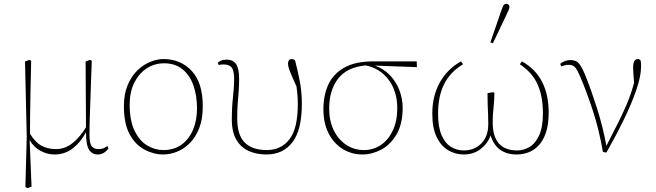

<svg xmlns="http://www.w3.org/2000/svg" viewBox="-20 -790 3412 998"><path d="M112 182 119 -80 110 -470 133 -479 142 -474Q140 -378 138.5 -311.5Q137 -245 136.5 -194Q136 -143 136 -95Q162 -51 195 -33Q228 -15 271 -15Q318 -15 357 -46Q396 -77 427 -129L425 -470L448 -479L457 -474Q454 -392 452 -333Q450 -274 448.5 -231Q447 -188 446 -154.5Q445 -121 445 -90Q445 -44 457 -29.5Q469 -15 492 -15Q509 -15 518.5 -19.5Q528 -24 538 -31L544 -18Q537 -8 522.5 2.5Q508 13 488 13Q459 13 443 -11.5Q427 -36 427 -103Q400 -51 358.5 -19Q317 13 263 13Q226 13 190.5 -6Q155 -25 134 -62L144 180L122 188Z M829 13Q779 13 731.5 -12Q684 -37 654 -92Q624 -147 624 -238Q624 -301 643.5 -347.5Q663 -394 694 -424Q725 -454 761 -468.5Q797 -483 830 -483Q919 -483 976.5 -421.5Q1034 -360 1034 -238Q1034 -170 1015 -122.5Q996 -75 965.5 -45Q935 -15 899 -1Q863 13 829 13ZM829 -10Q885 -10 924 -38.5Q963 -67 983.5 -116Q1004 -165 1004 -225Q1004 -294 985 -347Q966 -400 928 -430.5Q890 -461 833 -461Q783 -461 742.5 -434.5Q702 -408 678 -360Q654 -312 654 -246Q654 -163 679.5 -110.5Q705 -58 745 -34Q785 -10 829 -10Z M1365 13Q1314 13 1273.5 -5Q1233 -23 1209 -63Q1185 -103 1185 -168Q1185 -233 1191 -285Q1197 -337 1197 -377Q1197 -424 1184 -439.5Q1171 -455 1142 -455Q1128 -455 1117 -452L1112 -464Q1117 -469 1128.5 -474.5Q1140 -480 1157 -480Q1192 -480 1207.5 -456.5Q1223 -433 1223 -380Q1223 -345 1220.5 -314.5Q1218 -284 1215.5 -251.5Q1213 -219 1213 -174Q1213 -88 1252 -49Q1291 -10 1367 -10Q1441 -10 1484.5 -66Q1528 -122 1528 -249Q1528 -293 1521 -341Q1499 -389 1488 -416.5Q1477 -444 1477 -460Q1477 -469 1481.5 -476Q1486 -483 1494 -483Q1508 -483 1514 -475Q1526 -429 1537.5 -372Q1549 -315 1549 -251Q1549 -114 1500 -50.5Q1451 13 1365 13Z M1864 13Q1808 13 1761.5 -15.5Q1715 -44 1688 -97Q1661 -150 1661 -223Q1661 -294 1686.5 -350Q1712 -406 1769.5 -438.5Q1827 -471 1921 -471H2146L2147 -441L1928 -449Q1973 -434 2005.5 -400.5Q2038 -367 2055.5 -322.5Q2073 -278 2073 -229Q2073 -146 2041.5 -92Q2010 -38 1962 -12.5Q1914 13 1864 13ZM1691 -226Q1691 -161 1715 -112.5Q1739 -64 1780 -37Q1821 -10 1872 -10Q1920 -10 1959 -36Q1998 -62 2021.5 -111Q2045 -160 2045 -228Q2045 -314 2001 -374Q1957 -434 1881 -450Q1783 -441 1737 -380.5Q1691 -320 1691 -226Z M2390 13Q2348 13 2310.5 -8.5Q2273 -30 2250 -77Q2227 -124 2227 -200Q2227 -291 2266 -361Q2305 -431 2376 -471L2387 -456Q2320 -416 2288.5 -352.5Q2257 -289 2257 -200Q2257 -129 2275.5 -87Q2294 -45 2324.5 -26.5Q2355 -8 2390 -8Q2446 -8 2482 -44.5Q2518 -81 2518 -145Q2518 -174 2517 -196Q2516 -218 2515 -243Q2514 -268 2514 -306L2544 -311L2550 -307Q2549 -268 2546.5 -243Q2544 -218 2542.5 -198Q2541 -178 2541 -152Q2541 -82 2572.5 -45Q2604 -8 2669 -8Q2701 -8 2731.5 -25.5Q2762 -43 2782 -85.5Q2802 -128 2802 -201Q2802 -290 2774 -352Q2746 -414 2682 -456L2693 -471Q2764 -431 2798 -364Q2832 -297 2832 -206Q2832 -141 2817 -98.5Q2802 -56 2777.5 -31.5Q2753 -7 2724 3Q2695 13 2666 13Q2561 13 2530 -86Q2516 -45 2479 -16Q2442 13 2390 13ZM2529 -570 2584 -730Q2591 -750 2596 -760Q2601 -770 2612 -770Q2618 -770 2623 -766Q2628 -762 2628 -754Q2628 -747 2624.5 -739.5Q2621 -732 2612 -712L2542 -565Z M3114 0Q3094 -116 3062 -213.5Q3030 -311 2999 -384Q2980 -430 2968 -441.5Q2956 -453 2937 -453Q2925 -453 2915 -450.5Q2905 -448 2897 -445L2892 -458Q2901 -467 2916.5 -472.5Q2932 -478 2945 -478Q2976 -478 2991.5 -457.5Q3007 -437 3025 -392Q3053 -322 3083 -228Q3113 -134 3132 -32Q3163 -93 3188.5 -143Q3214 -193 3236 -244Q3258 -295 3276 -359Q3274 -383 3272.5 -403Q3271 -423 3271 -439Q3271 -463 3277.5 -473Q3284 -483 3295 -483Q3305 -483 3310 -475Q3312 -465 3312 -456.5Q3312 -448 3312 -441Q3312 -394 3287.5 -322.5Q3263 -251 3222 -167Q3181 -83 3132 3Z"/></svg>

Font: Source Serif Pro ExtraLight
Style: Regular
Weight: 200
Designer: Frank Grießhammer
Foundry: Adobe Systems Incorporated
Version: Version 3.001;hotconv 1.0.111;makeotfexe 2.5.65597